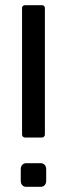

<svg xmlns="http://www.w3.org/2000/svg" viewBox="-20 -720 258 740"><path d="M153 -201V-690C153 -695 148 -700 142 -700H76C70 -700 65 -695 65 -690V-201C65 -195 70 -190 76 -190H142C148 -190 153 -195 153 -201ZM60 -23C60 -9 69 1 83 0H135C149 1 158 -9 158 -23V-68C158 -82 149 -92 135 -91H83C69 -92 60 -82 60 -68Z"/></svg>

Font: Aldone Medium
Style: Regular
Weight: 500
Designer: Pietro Gregorini
Version: Version 1.500;FEAKit 1.0